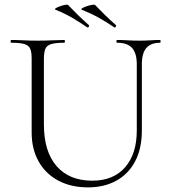

<svg xmlns="http://www.w3.org/2000/svg" viewBox="-20 -798 737 831"><path d="M474 -680Q440 -703 408 -721Q376 -739 334 -756Q329 -758 336 -762.5Q343 -767 355 -771Q367 -775 378 -777Q389 -779 392 -776Q413 -754 434.5 -733Q456 -712 482 -689Q484 -687 481 -682Q478 -677 474 -680ZM357 -680Q323 -703 291.5 -721.5Q260 -740 220 -756Q215 -758 221.5 -762.5Q228 -767 240 -771Q252 -775 262 -777Q272 -779 275 -776Q296 -754 317.5 -733Q339 -712 365 -689Q367 -687 364 -682Q361 -677 357 -680ZM572 -520Q572 -568 551.5 -590.5Q531 -613 487 -613Q484 -613 484 -619Q484 -625 487 -625Q509 -625 532.5 -623.5Q556 -622 584 -622Q607 -622 630.5 -623.5Q654 -625 673 -625Q675 -625 675 -619Q675 -613 673 -613Q633 -613 613.5 -590.5Q594 -568 594 -520V-234Q594 -155 565 -100Q536 -45 483.5 -16Q431 13 361 13Q287 13 232 -16.5Q177 -46 147 -99.5Q117 -153 117 -225V-544Q117 -573 110.5 -587.5Q104 -602 85 -607.5Q66 -613 28 -613Q26 -613 26 -619Q26 -625 28 -625Q52 -625 81 -623.5Q110 -622 143 -622Q177 -622 206.5 -623.5Q236 -625 258 -625Q261 -625 261 -619Q261 -613 258 -613Q220 -613 201 -607Q182 -601 176 -586Q170 -571 170 -542V-260Q170 -142 225 -79Q280 -16 379 -16Q471 -16 521.5 -74Q572 -132 572 -233Z"/></svg>

Font: Cormorant Light
Style: Regular
Weight: 300
Designer: Christian Thalmann (Catharsis Fonts)
Foundry: Catharsis Fonts
Version: Version 4.000